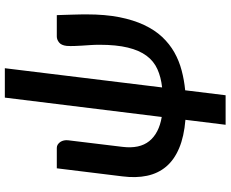

<svg xmlns="http://www.w3.org/2000/svg" viewBox="-98 -664 930 774"><g transform="rotate(-90 367.0 -277.0)"><path d="M693 -513Q693.5 -500 694 -483.5Q694.5 -467 695 -450Q695.5 -433 695.8 -418Q696 -403 696 -393Q696 -318.5 684.8 -261.2Q673.5 -204 653.2 -161Q633 -118 605 -88.2Q577 -58.5 543 -39.2Q509 -20 470.2 -9.8Q431.5 0.5 390 4.5L370 167.5H251L271 5.5Q203.5 0 156.8 -19.8Q110 -39.5 82.5 -72Q55 -104.5 45.5 -149Q36 -193.5 43 -248.5L75.5 -513H158Q165.5 -513 171.5 -509Q177.5 -505 181.8 -498.8Q186 -492.5 187.8 -484.2Q189.5 -476 188.5 -467.5L162 -248.5Q153.5 -179.5 185.2 -140.2Q217 -101 282.5 -90L360.5 -722.5H479L401.5 -88.5Q443 -93 475.2 -107.5Q507.5 -122 529.2 -151.2Q551 -180.5 562.2 -226.8Q573.5 -273 573.5 -341Q573.5 -361.5 572.2 -379Q571 -396.5 570 -412.5Q569 -428.5 568.5 -443.5Q568 -458.5 569 -473.5Q571.5 -495 583 -504Q594.5 -513 607 -513Z"/></g></svg>

Font: Lato 2
Style: Bold Italic
Weight: 700
Italic angle: -7°
Designer: Lukasz Dziedzic with Adam Twardoch and Botio Nikoltchev
Foundry: tyPoland Lukasz Dziedzic
Version: Version 2.015; 2015-08-06; http://www.latofonts.com/